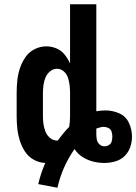

<svg xmlns="http://www.w3.org/2000/svg" viewBox="-20 -755 638 899"><path d="M249 124Q271 26 329 -57Q344 -34 367 -19.5Q390 -5 416 1.5Q442 8 469 8Q494 8 519 1Q544 -6 562.5 -23.5Q581 -41 589.5 -65.5Q598 -90 598 -115Q598 -149 583.5 -180Q569 -211 538 -224.5Q507 -238 474 -238Q453 -238 431 -234V-735H308V-458Q298 -480 282.5 -499.5Q267 -519 244 -528.5Q221 -538 197 -538Q168 -538 141.5 -524.5Q115 -511 98.5 -486.5Q82 -462 73 -434.5Q64 -407 61 -378Q58 -349 58 -320V-210Q58 -182 61 -153.5Q64 -125 72.5 -97.5Q81 -70 96.5 -46Q112 -22 137.5 -7.5Q163 7 192 8Q171 56 159 107ZM247 -97Q229 -97 214.5 -109Q200 -121 193 -138.5Q186 -156 183.5 -174Q181 -192 181 -210V-320Q181 -338 183.5 -356.5Q186 -375 193 -392Q200 -409 214.5 -421Q229 -433 247 -433Q265 -433 279 -420.5Q293 -408 298.5 -390.5Q304 -373 306 -355.5Q308 -338 308 -320V-210Q308 -198 307 -185.5Q306 -173 304 -161Q289 -146 276 -130Q263 -114 251 -97ZM469 -70Q456 -70 446 -79Q436 -88 433.5 -100.5Q431 -113 431 -126Q431 -133 431 -139.5Q431 -146 431 -153Q440 -156 448.5 -158.5Q457 -161 466 -161Q477 -161 488 -155.5Q499 -150 502.5 -138.5Q506 -127 506 -115Q506 -104 503 -93Q500 -82 490 -76Q480 -70 469 -70Z"/></svg>

Font: Iosevka Sparkle
Style: Bold
Weight: 700
Designer: Belleve Invis
Foundry: Belleve Invis
Version: Version 4.5.0; ttfautohint (v1.8.3)